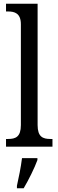

<svg xmlns="http://www.w3.org/2000/svg" viewBox="-20 -780 310 1021"><path d="M12 0H259V-41H248C208 -41 180 -52 180 -115V-760H12V-719H23C57 -719 91 -710 91 -651V-115C91 -52 63 -41 23 -41H12ZM70 208V221H106C131 179 164 113 179 71V61H97C91 110 80 163 70 208Z"/></svg>

Font: Noto Serif Sinhala Condensed
Style: Regular
Weight: 400
Width: 3
Designer: Jelle Bosma - Monotype Design Team
Foundry: Monotype Imaging Inc.
Version: Version 2.007